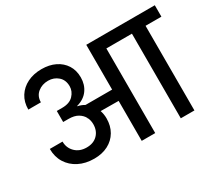

<svg xmlns="http://www.w3.org/2000/svg" viewBox="-137 -1015 1430 1281"><g transform="rotate(-30 578.0 -374.5)"><path d="M278 -456Q336 -456 365 -487Q394 -518 394 -556Q394 -605 362.5 -632.5Q331 -660 287 -660Q240 -660 207 -633Q174 -606 174 -559H77Q77 -617 104 -659.5Q131 -702 178.5 -725.5Q226 -749 287 -749Q347 -749 392 -727Q437 -705 462.5 -665Q488 -625 488 -570Q488 -515 458.5 -474Q429 -433 371 -417V-415Q400 -409 423 -395H628V-740H854V-652H732V0H628V-308L490 -309Q500 -279 500 -248Q500 -190 474.5 -146.5Q449 -103 403 -79Q357 -55 296 -55Q229 -55 178 -81Q127 -107 98.5 -153Q70 -199 70 -260H168Q168 -211 201.5 -178Q235 -145 289 -145Q342 -145 373 -176.5Q404 -208 404 -258Q404 -286 393 -309H391V-313Q378 -338 350.5 -354.5Q323 -371 278 -371H237V-456ZM929 0V-652H807V-740H1156V-652H1034V0Z"/></g></svg>

Font: Poppins Medium
Style: Regular
Weight: 500
Designer: Ninad Kale (Devanagari), Jonny Pinhorn (Latin)
Version: Version 5.002